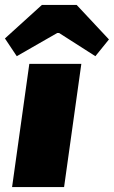

<svg xmlns="http://www.w3.org/2000/svg" viewBox="-42 -759 462 779"><path d="M288 -500 218 0H7L77 -500ZM269 -739 400 -599 345 -531 198 -625H190L26 -531L-22 -603L128 -739Z"/></svg>

Font: Exo 2 Black
Style: Italic
Weight: 900
Italic angle: -8°
Designer: Natanael Gama
Foundry: Natanael Gama
Version: Version 2.010